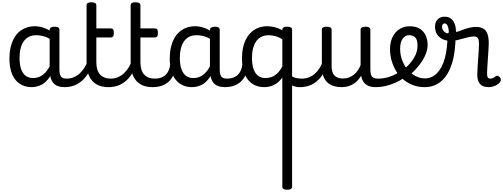

<svg xmlns="http://www.w3.org/2000/svg" viewBox="-20 -750 4429 1690"><path d="M258 17Q201 17 157 -10.5Q113 -38 88 -94Q63 -150 63 -235Q63 -287 73 -331Q83 -375 101.5 -410Q120 -445 147.5 -469Q175 -493 210 -506Q245 -519 287 -519Q328 -519 371 -503Q414 -487 448 -461V-386Q408 -418 371.5 -429Q335 -440 296 -440Q270 -440 247.5 -432Q225 -424 207.5 -408Q190 -392 177.5 -368Q165 -344 158.5 -312Q152 -280 152 -239Q152 -184 165 -144.5Q178 -105 204.5 -84Q231 -63 271 -63Q307 -63 338.5 -79.5Q370 -96 396.5 -132.5Q423 -169 442 -229L458 -168Q435 -91 401.5 -51Q368 -11 330.5 3Q293 17 258 17ZM548 17Q514 17 489 7.5Q464 -2 448 -21.5Q432 -41 424.5 -70.5Q417 -100 417 -140V-486Q417 -501 428 -508Q439 -515 461 -515Q482 -515 492.5 -508.5Q503 -502 503 -488V-140Q503 -95 516.5 -76.5Q530 -58 567 -58Q576 -58 580.5 -46.5Q585 -35 583.5 -20.5Q582 -6 573.5 5.5Q565 17 548 17Z M548 17Q534 17 527.5 5.5Q521 -6 522.5 -20.5Q524 -35 535 -46.5Q546 -58 567 -58Q601 -58 629.5 -70Q658 -82 681 -103Q704 -124 722.5 -153Q741 -182 754 -216Q760 -231 772 -229.5Q784 -228 792.5 -219Q801 -210 798 -199Q782 -148 758 -108Q734 -68 702.5 -40Q671 -12 632.5 2.5Q594 17 548 17Z M936 17Q888 17 852 3Q816 -11 791.5 -39Q767 -67 754.5 -108Q742 -149 742 -203V-704Q742 -717 752.5 -723.5Q763 -730 784 -730Q806 -730 817 -723.5Q828 -717 828 -704V-500H954Q969 -500 975.5 -491.5Q982 -483 982 -460Q982 -438 975.5 -429Q969 -420 954 -420H828V-203Q828 -167 836 -140Q844 -113 860 -95Q876 -77 899.5 -67.5Q923 -58 954 -58Q968 -58 975 -46.5Q982 -35 980.5 -20.5Q979 -6 968 5.5Q957 17 936 17Z M936 17Q922 17 915.5 5.5Q909 -6 910.5 -20.5Q912 -35 923 -46.5Q934 -58 955 -58Q989 -58 1017.5 -70Q1046 -82 1069 -103Q1092 -124 1110.5 -153Q1129 -182 1142 -216Q1148 -231 1160 -229.5Q1172 -228 1180.5 -219Q1189 -210 1186 -199Q1170 -148 1146 -108Q1122 -68 1090.5 -40Q1059 -12 1020.5 2.5Q982 17 936 17Z M1324 17Q1276 17 1240 3Q1204 -11 1179.5 -39Q1155 -67 1142.5 -108Q1130 -149 1130 -203V-704Q1130 -717 1140.5 -723.5Q1151 -730 1172 -730Q1194 -730 1205 -723.5Q1216 -717 1216 -704V-500H1342Q1357 -500 1363.5 -491.5Q1370 -483 1370 -460Q1370 -438 1363.5 -429Q1357 -420 1342 -420H1216V-203Q1216 -167 1224 -140Q1232 -113 1248 -95Q1264 -77 1287.5 -67.5Q1311 -58 1342 -58Q1356 -58 1363 -46.5Q1370 -35 1368.5 -20.5Q1367 -6 1356 5.5Q1345 17 1324 17Z M1324 17Q1310 17 1303.5 5.5Q1297 -6 1298.5 -20.5Q1300 -35 1311 -46.5Q1322 -58 1343 -58Q1373 -58 1396.5 -66Q1420 -74 1437 -90Q1454 -106 1464.5 -130Q1475 -154 1479 -186Q1481 -201 1494 -205.5Q1507 -210 1519.5 -205.5Q1532 -201 1530 -186Q1526 -133 1509 -94.5Q1492 -56 1465 -31.5Q1438 -7 1402.5 5Q1367 17 1324 17Z M1669 17Q1612 17 1568 -10.5Q1524 -38 1499 -94Q1474 -150 1474 -235Q1474 -287 1484 -331Q1494 -375 1512.5 -410Q1531 -445 1558.5 -469Q1586 -493 1621 -506Q1656 -519 1698 -519Q1739 -519 1782 -503Q1825 -487 1859 -461V-386Q1819 -418 1782.5 -429Q1746 -440 1707 -440Q1681 -440 1658.5 -432Q1636 -424 1618.5 -408Q1601 -392 1588.5 -368Q1576 -344 1569.5 -312Q1563 -280 1563 -239Q1563 -184 1576 -144.5Q1589 -105 1615.5 -84Q1642 -63 1682 -63Q1718 -63 1749.5 -79.5Q1781 -96 1807.5 -132.5Q1834 -169 1853 -229L1869 -168Q1846 -91 1812.5 -51Q1779 -11 1741.5 3Q1704 17 1669 17ZM1959 17Q1925 17 1900 7.5Q1875 -2 1859 -21.5Q1843 -41 1835.5 -70.5Q1828 -100 1828 -140V-486Q1828 -501 1839 -508Q1850 -515 1872 -515Q1893 -515 1903.5 -508.5Q1914 -502 1914 -488V-140Q1914 -95 1927.5 -76.5Q1941 -58 1978 -58Q1987 -58 1991.5 -46.5Q1996 -35 1994.5 -20.5Q1993 -6 1984.5 5.5Q1976 17 1959 17Z M1959 17Q1945 17 1938.5 5.5Q1932 -6 1933.5 -20.5Q1935 -35 1946 -46.5Q1957 -58 1978 -58Q2008 -58 2031.5 -66Q2055 -74 2072 -90Q2089 -106 2099.5 -130Q2110 -154 2114 -186Q2116 -201 2129 -205.5Q2142 -210 2154.5 -205.5Q2167 -201 2165 -186Q2161 -133 2144 -94.5Q2127 -56 2100 -31.5Q2073 -7 2037.5 5Q2002 17 1959 17Z M2619 17Q2588 17 2558 5.5Q2528 -6 2512 -25L2530 -91Q2556 -72 2580 -65Q2604 -58 2638 -58Q2647 -58 2649 -46.5Q2651 -35 2647 -20.5Q2643 -6 2635.5 5.5Q2628 17 2619 17ZM2305 17Q2248 17 2204 -10.5Q2160 -38 2135 -94Q2110 -150 2110 -235Q2110 -287 2119.5 -331Q2129 -375 2148 -410Q2167 -445 2194 -469Q2221 -493 2256 -506Q2291 -519 2333 -519Q2366 -519 2400.5 -510Q2435 -501 2465 -484V-489Q2465 -502 2476 -508.5Q2487 -515 2508 -515Q2530 -515 2540.5 -508.5Q2551 -502 2551 -489V894Q2551 907 2540.5 913.5Q2530 920 2508 920Q2487 920 2476 913.5Q2465 907 2465 894V-68Q2441 -34 2413.5 -15.5Q2386 3 2358.5 10Q2331 17 2305 17ZM2198 -239Q2198 -184 2211 -144.5Q2224 -105 2250.5 -84Q2277 -63 2317 -63Q2346 -63 2372.5 -73Q2399 -83 2422.5 -106Q2446 -129 2465 -166V-404Q2434 -424 2404 -432Q2374 -440 2342 -440Q2316 -440 2294 -432Q2272 -424 2254 -408Q2236 -392 2223.5 -368Q2211 -344 2204.5 -312Q2198 -280 2198 -239Z M2619 17Q2605 17 2598.5 5.5Q2592 -6 2593.5 -20.5Q2595 -35 2606 -46.5Q2617 -58 2638 -58Q2671 -58 2699 -69Q2727 -80 2750 -100Q2773 -120 2790.5 -147Q2808 -174 2820 -205Q2826 -220 2837.5 -218.5Q2849 -217 2857.5 -207Q2866 -197 2863 -186Q2848 -138 2824.5 -100.5Q2801 -63 2770.5 -36.5Q2740 -10 2702 3.5Q2664 17 2619 17Z M2988 17Q2930 17 2891 -3.5Q2852 -24 2832.5 -64.5Q2813 -105 2813 -166V-489Q2813 -502 2823.5 -508.5Q2834 -515 2855 -515Q2877 -515 2888 -508.5Q2899 -502 2899 -489V-166Q2899 -131 2910 -107Q2921 -83 2943.5 -71Q2966 -59 2999 -59Q3027 -59 3051 -68Q3075 -77 3094.5 -92.5Q3114 -108 3129 -130Q3144 -152 3154 -177V-489Q3154 -502 3164.5 -508.5Q3175 -515 3197 -515Q3218 -515 3229 -508.5Q3240 -502 3240 -489V-140Q3240 -95 3253.5 -76.5Q3267 -58 3304 -58Q3318 -58 3325 -46.5Q3332 -35 3330.5 -20.5Q3329 -6 3318 5.5Q3307 17 3285 17Q3259 17 3238.5 11.5Q3218 6 3202.5 -5.5Q3187 -17 3176.5 -34Q3166 -51 3161 -74L3159 -84Q3145 -60 3127.5 -41.5Q3110 -23 3088.5 -10Q3067 3 3042 10Q3017 17 2988 17Z M3290 17Q3271 17 3264.5 5.5Q3258 -6 3262 -20.5Q3266 -35 3278 -46.5Q3290 -58 3309 -58Q3365 -58 3416.5 -77Q3468 -96 3505 -124Q3519 -133 3529 -128Q3539 -123 3544 -110.5Q3549 -98 3547.5 -84.5Q3546 -71 3535 -64Q3503 -41 3461.5 -22.5Q3420 -4 3376 6.5Q3332 17 3290 17Z M3509 -121Q3531 -136 3550.5 -153.5Q3570 -171 3586 -189Q3608 -214 3623.5 -239.5Q3639 -265 3647 -292.5Q3655 -320 3655 -349Q3655 -401 3635 -420.5Q3615 -440 3581 -440Q3567 -440 3560.5 -452Q3554 -464 3554.5 -479.5Q3555 -495 3562.5 -507Q3570 -519 3584 -519Q3641 -519 3676.5 -496Q3712 -473 3728 -435.5Q3744 -398 3744 -355Q3744 -321 3731.5 -285Q3719 -249 3697 -214.5Q3675 -180 3646 -148Q3625 -124 3601 -103Q3577 -82 3551 -64Z M3718 17Q3664 17 3617.5 0Q3571 -17 3533 -48Q3495 -79 3468.5 -121.5Q3442 -164 3427.5 -214.5Q3413 -265 3413 -321Q3413 -355 3421 -385.5Q3429 -416 3444 -440.5Q3459 -465 3480.5 -482.5Q3502 -500 3528 -509.5Q3554 -519 3584 -519Q3598 -519 3604.5 -507Q3611 -495 3610.5 -479.5Q3610 -464 3602 -452Q3594 -440 3580 -440Q3563 -440 3549 -432.5Q3535 -425 3524.5 -410Q3514 -395 3508 -373.5Q3502 -352 3502 -323Q3502 -266 3520.5 -218Q3539 -170 3570 -134.5Q3601 -99 3639.5 -79.5Q3678 -60 3718 -60Q3780 -60 3825 -104.5Q3870 -149 3894.5 -234.5Q3919 -320 3919 -443Q3919 -457 3929.5 -463.5Q3940 -470 3954.5 -469.5Q3969 -469 3979.5 -461.5Q3990 -454 3990 -440Q3990 -288 3956.5 -186Q3923 -84 3862 -33.5Q3801 17 3718 17Z M4281 17Q4255 17 4236 10Q4217 3 4205 -10.5Q4193 -24 4187 -44.5Q4181 -65 4181 -91Q4181 -119 4183.5 -155Q4186 -191 4188.5 -229Q4191 -267 4193.5 -301.5Q4196 -336 4196 -361Q4196 -400 4186.5 -414.5Q4177 -429 4151 -429Q4130 -429 4104.5 -423Q4079 -417 4052.5 -409.5Q4026 -402 4000 -396Q3974 -390 3951 -390Q3906 -390 3874 -406Q3842 -422 3825.5 -450.5Q3809 -479 3809 -514Q3809 -555 3832 -579Q3855 -603 3894 -603Q3930 -603 3952 -584Q3974 -565 3984 -534.5Q3994 -504 3994 -469Q4002 -469 4020 -475.5Q4038 -482 4062.5 -491Q4087 -500 4114.5 -506.5Q4142 -513 4169 -513Q4209 -513 4234 -498Q4259 -483 4270.5 -451.5Q4282 -420 4282 -369Q4282 -346 4279.5 -310.5Q4277 -275 4274.5 -235.5Q4272 -196 4269.5 -161Q4267 -126 4267 -103Q4267 -77 4274.5 -67.5Q4282 -58 4297 -58Q4307 -58 4315 -61Q4323 -64 4330.5 -69.5Q4338 -75 4345 -80Q4353 -86 4363 -82Q4373 -78 4380 -70Q4388 -60 4388.5 -50Q4389 -40 4384 -31Q4373 -16 4356.5 -5Q4340 6 4320.5 11.5Q4301 17 4281 17ZM3931 -456Q3931 -480 3927 -500Q3923 -520 3915 -532Q3907 -544 3895 -544Q3884 -544 3877.5 -536Q3871 -528 3871 -513Q3871 -493 3887 -474.5Q3903 -456 3931 -456Z"/></svg>

Font: Playwrite BE WAL
Style: Regular
Weight: 400
Designer: Veronika Burian, José Scaglione
Foundry: TypeTogether
Version: Version 1.002